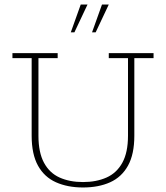

<svg xmlns="http://www.w3.org/2000/svg" viewBox="-20 -818 734 849"><path d="M347 11Q279 11 227.5 -12Q176 -35 148 -85.5Q120 -136 120 -218V-561H35V-583H235V-561H150V-218Q150 -144 174.5 -98.5Q199 -53 243.5 -33Q288 -13 347 -13Q406 -13 451 -33Q496 -53 521 -98.5Q546 -144 546 -218V-561H461V-583H659V-561H574V-218Q574 -136 546 -85.5Q518 -35 467 -12Q416 11 347 11ZM293 -675 337 -798H367L309 -675ZM387 -675 431 -798H461L403 -675Z"/></svg>

Font: Rokkitt SemiBold Thin
Style: Regular
Weight: 250
Version: Version 3.103